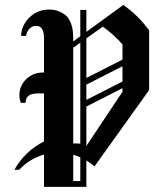

<svg xmlns="http://www.w3.org/2000/svg" viewBox="-20 -654 643 767"><path d="M300.8 -25.8Q286.7 -31.7 272.5 -35.8V69.2H300.8ZM300.8 -483.3 272.5 -463.3V-80.8Q286.7 -81.7 300.8 -80ZM325 -228.3V-70.8L469.2 -287.5V-301.7ZM325 -315.8V-255L469.2 -328.3V-389.2ZM469.2 -476.7Q434.2 -516.7 390.8 -547.5L325 -500.8V-342.5L469.2 -415.8ZM131.7 -280.8Q82.5 -280.8 82.5 -245Q82.5 -244.2 82.5 -243.3H63.3Q57.5 -257.5 57.5 -273.3Q57.5 -312.5 86.2 -339.2Q115 -365.8 155.8 -364.2V-501.7Q155.8 -550.8 124.2 -550.8Q113.3 -550.8 104.6 -545Q95.8 -539.2 90.8 -530.4Q85.8 -521.7 84.2 -510.8H64.2Q65.8 -553.3 97.9 -584.6Q130 -615.8 176.7 -615.8Q193.3 -615.8 208.3 -611.2Q223.3 -606.7 238.8 -595.8Q254.2 -585 263.3 -561.2Q272.5 -537.5 272.5 -503.3V-488.3L300.8 -509.2V-614.2H325V-526.7L472.5 -634.2Q532.5 -592.5 575.8 -532.5V-294.2L357.5 10.8Q342.5 -2.5 325 -13.3V69.2V92.5H155.8V-36.7Q96.7 -19.2 56.7 24.2H37.5Q78.3 -49.2 155.8 -89.2V-280.8Z"/></svg>

Font: Chomsky
Style: Regular
Weight: 400
Version: Version 2.3